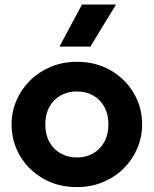

<svg xmlns="http://www.w3.org/2000/svg" viewBox="-20 -784 656 820"><path d="M308.5 15Q227 15 164 -21.5Q101 -58 65.2 -118.8Q29.5 -179.5 29.5 -252.5Q29.5 -306 50 -354.2Q70.5 -402.5 108 -439.8Q145.5 -477 196.5 -498.5Q247.5 -520 308.5 -520Q390 -520 452.8 -483.5Q515.5 -447 551.2 -386.2Q587 -325.5 587 -252.5Q587 -199.5 566.5 -151Q546 -102.5 508.8 -65.2Q471.5 -28 420.5 -6.5Q369.5 15 308.5 15ZM308.5 -111.5Q347 -111.5 377.5 -128.8Q408 -146 425.5 -177.8Q443 -209.5 443 -252.5Q443 -296 425.8 -327.5Q408.5 -359 378 -376.2Q347.5 -393.5 308.5 -393.5Q269.5 -393.5 238.8 -376.2Q208 -359 190.8 -327.5Q173.5 -296 173.5 -252.5Q173.5 -209 191 -177.5Q208.5 -146 239 -128.8Q269.5 -111.5 308.5 -111.5ZM234 -585 330 -764.5H475.5L366 -585Z"/></svg>

Font: Geologica SemiBold
Style: Regular
Weight: 600
Designer: Sindre Bremnes, Frode Helland
Foundry: Monokrom Skriftforlag AS
Version: Version 1.010;gftools[0.9.28]